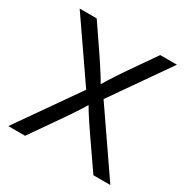

<svg xmlns="http://www.w3.org/2000/svg" viewBox="-165 -872 992 1016"><g transform="rotate(30 331.0 -364.0)"><path d="M19 0 303.2 -405.8V-338.9L35.2 -727.5H139.2L245.6 -571.8Q264.6 -543.5 280 -520Q295.4 -496.6 309.6 -473.6Q323.7 -450.7 339.4 -423.8H324.2Q339.8 -450.2 354 -473.1Q368.2 -496.1 384 -519.8Q399.9 -543.5 419.4 -571.8L527.3 -727.5H629.4L361.3 -342.8V-409.2L642.6 0H539.1L410.6 -186Q393.1 -211.9 378.2 -233.9Q363.3 -255.9 349.9 -277.8Q336.4 -299.8 321.3 -325.7H341.3Q326.7 -300.3 312.7 -278.3Q298.8 -256.3 283.9 -234.4Q269 -212.4 251 -186L121.6 0Z"/></g></svg>

Font: Inter 24pt
Style: Regular
Weight: 400
Designer: Rasmus Andersson
Foundry: rsms
Version: Version 4.001;git-66647c0bb